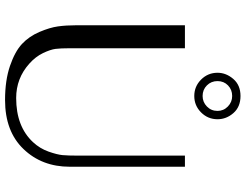

<svg xmlns="http://www.w3.org/2000/svg" viewBox="-126 -834 972 760"><g transform="rotate(90 360.0 -454.0)"><path d="M80 -700H171V-243Q171 -208 173.5 -188Q176 -168 190 -138.5Q204 -109 232 -84Q290 -32 368 -32Q481 -32 543 -99Q568 -126 580 -160Q592 -194 594 -215.5Q596 -237 596 -277V-700H640V-244Q640 -134 570 -61Q500 12 376 12Q298 12 241 -7.5Q184 -27 154 -55Q124 -83 106.5 -124Q89 -165 84.5 -197.5Q80 -230 80 -270ZM360 -770Q384 -770 401.5 -787Q419 -804 419 -829Q419 -853 401.5 -870Q384 -887 360 -887Q335 -887 318 -870.5Q301 -854 301 -829Q301 -804 318 -787Q335 -770 360 -770ZM268 -829Q268 -863 292.5 -891.5Q317 -920 360 -920Q403 -920 427.5 -892Q452 -864 452 -829Q452 -791 425 -764Q398 -737 360 -737Q322 -737 295 -764Q268 -791 268 -829Z"/></g></svg>

Font: Tenor Sans
Style: Regular
Weight: 400
Designer: Denis Masharov
Foundry: Denis Masharov
Version: Version 1.1